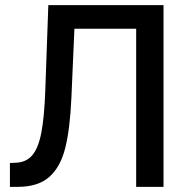

<svg xmlns="http://www.w3.org/2000/svg" viewBox="-20 -727 728 747"><path d="M18.6 -92.8 39.1 -93.8Q81.1 -94.7 105 -122.3Q128.9 -149.9 140.6 -209.7Q152.3 -269.5 156.2 -375L168 -707H616.2V0H509.8V-615.2H269.5L257.8 -346.7Q252.4 -224.6 233.6 -150.4Q214.8 -76.2 171.1 -38.1Q127.4 0 48.8 0H18.6Z"/></svg>

Font: Pretendard GOV Medium
Style: Regular
Weight: 500
Designer: Base glyphs from Inter by Rasmus Andersson; Hangeul glyphs from Noto Sans CJK(Source Han Sans) by Jang Soo-young and Kan
Foundry: Kil Hyung-jin
Version: Version 1.309